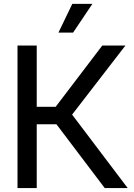

<svg xmlns="http://www.w3.org/2000/svg" viewBox="-20 -960 683 980"><path d="M69.3 0V-727.5H167.5V-415H264.2L502 -727.5H620.1L348.1 -375L631.8 0H514.6L268.1 -325.7H167.5V0ZM278.3 -793.5 349.1 -940.4H451.7L353 -793.5Z"/></svg>

Font: Inter Cardless Display
Style: Regular
Weight: 400
Designer: Rasmus Andersson
Foundry: rsms
Version: Version 4.001;git-9221beed3